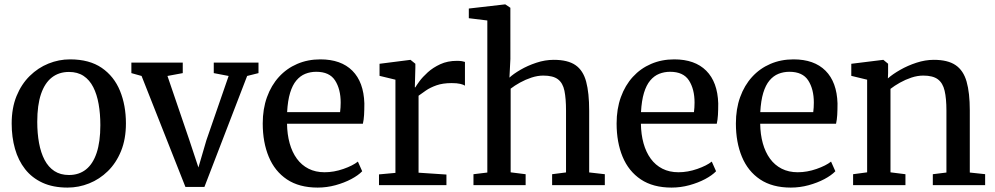

<svg xmlns="http://www.w3.org/2000/svg" viewBox="-20 -839 4508 870"><path d="M32.9 -279.3Q32.9 -349.6 54.9 -403.7Q77 -457.8 114.7 -494.8Q152.4 -531.9 199.6 -550.9Q246.8 -570 297.3 -570Q384.9 -570 440.9 -531.6Q496.8 -493.2 523.7 -427.5Q550.6 -361.8 550.6 -279.7Q550.6 -209.1 528.6 -154.8Q506.5 -100.5 468.8 -63.6Q431.1 -26.7 383.8 -7.9Q336.6 11 286.1 11Q220.5 11 172.6 -11Q124.7 -33.1 93.8 -72.5Q62.9 -111.9 47.9 -164.8Q32.9 -217.7 32.9 -279.3ZM292.5 -46Q337.7 -46 369.4 -71Q401.1 -96 417.9 -146.3Q434.7 -196.6 434.7 -272Q434.7 -323.5 426.9 -367.5Q419.2 -411.5 402.5 -444.2Q385.9 -476.8 358.8 -494.9Q331.6 -513 292.5 -513Q247.2 -513 215 -488Q182.9 -463 165.8 -412.9Q148.8 -362.9 148.8 -287Q148.8 -235 156.9 -191Q165 -147 182 -114.4Q199.1 -81.8 226.4 -63.9Q253.8 -46 292.5 -46Z M820.2 8 621.5 -494.8 575.3 -507.7V-555.3H808.1V-507.7L738.8 -494.8L836.9 -207.5L879.1 -80.2L915.2 -203.5L1016 -494.8L948.6 -507.7V-555.3H1151.3V-507.7L1099.9 -494.8L906.3 8Z M1419.4 11Q1335.7 11 1280.3 -26Q1225 -63 1197.8 -128.6Q1170.5 -194.2 1170.5 -279.4Q1170.5 -345.4 1189.8 -398.9Q1209.1 -452.4 1244.1 -490.7Q1279 -528.9 1326.8 -549.4Q1374.7 -570 1431.7 -570Q1525.2 -570 1576.6 -518.6Q1628 -467.1 1631 -370.6Q1631 -340.5 1629.7 -318Q1628.3 -295.5 1624.3 -278.2H1280.6Q1281.3 -230 1292.5 -189.7Q1303.7 -149.4 1325.1 -120Q1346.5 -90.6 1378 -74.6Q1409.6 -58.5 1450.9 -58.5Q1493 -58.5 1536 -73.5Q1578.9 -88.5 1601.7 -106.8L1621.2 -63Q1603.3 -44.4 1571.6 -27.5Q1539.8 -10.7 1500.2 0.2Q1460.5 11 1419.4 11ZM1281 -330.9H1521Q1522.2 -339.6 1523 -352.1Q1523.7 -364.7 1523.7 -374.1Q1523.7 -434.9 1498.4 -474.3Q1473.1 -513.7 1413.1 -513.7Q1386.3 -513.7 1363.4 -504.5Q1340.4 -495.3 1322.8 -474.3Q1305.2 -453.4 1294.5 -418.2Q1283.8 -383 1281 -330.9Z M1697.3 0V-48.8L1771.8 -55.6V-477.9L1699.8 -495.3V-550L1838.1 -567.6H1840.4L1862.1 -550.1V-531.8L1859.7 -443.4H1862.1Q1866.6 -451.4 1880.6 -470.7Q1894.7 -489.9 1918.4 -511.4Q1942 -532.8 1975.1 -548.1Q2008.2 -563.3 2050.2 -563.3Q2064.6 -563.3 2073 -561.8Q2081.5 -560.2 2086.8 -558.4V-450.8Q2081.2 -455.2 2065.9 -458.9Q2050.7 -462.5 2026.7 -462.5Q1986 -462.5 1957.5 -452.3Q1929 -442.1 1909.7 -428.7Q1890.3 -415.3 1876.6 -405.2V-56.5L2002.9 -48.1V0Z M2188.2 -57.2V-746.2L2104.3 -756.5V-800.3L2267.7 -819.1H2269.8L2292.6 -803.8L2292.7 -572L2288.4 -487.3Q2306.3 -504.1 2338.5 -522.8Q2370.7 -541.6 2410.2 -554.7Q2449.7 -567.9 2489.4 -567.9Q2553 -567.9 2587.8 -543.8Q2622.5 -519.8 2636.1 -468.8Q2649.7 -417.8 2649.7 -337.5V-57.7L2720.6 -49.6V0H2481.8V-49.6L2544.8 -57.7V-338Q2544.8 -392.5 2537.6 -427.7Q2530.4 -462.8 2508.3 -479.6Q2486.2 -496.5 2441.8 -496.5Q2416 -496.5 2388.7 -487.6Q2361.5 -478.7 2336.7 -465Q2311.9 -451.3 2293.9 -437.3V-58.1L2361.8 -49.6V0H2125.4V-49.6Z M3022.9 11Q2939.2 11 2883.8 -26Q2828.5 -63 2801.2 -128.6Q2774 -194.2 2774 -279.4Q2774 -345.4 2793.3 -398.9Q2812.6 -452.4 2847.6 -490.7Q2882.5 -528.9 2930.3 -549.4Q2978.2 -570 3035.2 -570Q3128.7 -570 3180.1 -518.6Q3231.5 -467.1 3234.5 -370.6Q3234.5 -340.5 3233.2 -318Q3231.8 -295.5 3227.8 -278.2H2884.1Q2884.8 -230 2896 -189.7Q2907.2 -149.4 2928.6 -120Q2950 -90.6 2981.5 -74.6Q3013.1 -58.5 3054.4 -58.5Q3096.5 -58.5 3139.5 -73.5Q3182.4 -88.5 3205.2 -106.8L3224.7 -63Q3206.8 -44.4 3175.1 -27.5Q3143.3 -10.7 3103.7 0.2Q3064 11 3022.9 11ZM2884.5 -330.9H3124.5Q3125.7 -339.6 3126.5 -352.1Q3127.2 -364.7 3127.2 -374.1Q3127.2 -434.9 3101.9 -474.3Q3076.6 -513.7 3016.6 -513.7Q2989.8 -513.7 2966.9 -504.5Q2943.9 -495.3 2926.3 -474.3Q2908.7 -453.4 2898 -418.2Q2887.3 -383 2884.5 -330.9Z M3563.4 11Q3479.7 11 3424.3 -26Q3369 -63 3341.8 -128.6Q3314.5 -194.2 3314.5 -279.4Q3314.5 -345.4 3333.8 -398.9Q3353.1 -452.4 3388.1 -490.7Q3423 -528.9 3470.8 -549.4Q3518.7 -570 3575.7 -570Q3669.2 -570 3720.6 -518.6Q3772 -467.1 3775 -370.6Q3775 -340.5 3773.7 -318Q3772.3 -295.5 3768.3 -278.2H3424.6Q3425.3 -230 3436.5 -189.7Q3447.7 -149.4 3469.1 -120Q3490.5 -90.6 3522 -74.6Q3553.6 -58.5 3594.9 -58.5Q3637 -58.5 3680 -73.5Q3722.9 -88.5 3745.7 -106.8L3765.2 -63Q3747.3 -44.4 3715.6 -27.5Q3683.8 -10.7 3644.2 0.2Q3604.5 11 3563.4 11ZM3425 -330.9H3665Q3666.2 -339.6 3667 -352.1Q3667.7 -364.7 3667.7 -374.1Q3667.7 -434.9 3642.4 -474.3Q3617.1 -513.7 3557.1 -513.7Q3530.3 -513.7 3507.4 -504.5Q3484.4 -495.3 3466.8 -474.3Q3449.2 -453.4 3438.5 -418.2Q3427.8 -383 3425 -330.9Z M3909.2 -58.1V-477.9L3837.4 -495.3V-550L3980.1 -567.6H3983.1L4004.2 -550.1V-508.3L4003.2 -483.7Q4024.9 -503 4059 -522.4Q4093.1 -541.9 4132.9 -554.9Q4172.7 -567.9 4211.5 -567.9Q4274.8 -567.9 4310.1 -543.8Q4345.5 -519.8 4359.9 -469.2Q4374.4 -418.5 4374.4 -338.6V-57.2L4443.9 -49.8V0H4206.8V-49.6L4268.5 -57.2V-338Q4268.5 -392.7 4260.3 -427.8Q4252.2 -462.9 4229.6 -479.7Q4207 -496.5 4163.8 -496.5Q4137.3 -496.5 4109.8 -487.4Q4082.3 -478.2 4057.6 -464.3Q4032.9 -450.4 4015 -436.4V-58.1L4082.8 -49.6V0H3845.6V-49.6Z"/></svg>

Font: Merriweather Light
Style: Regular
Weight: 300
Designer: Eben Sorkin
Foundry: Eben Sorkin
Version: Version 2.100